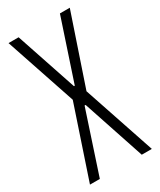

<svg xmlns="http://www.w3.org/2000/svg" viewBox="-178 -749 674 809"><g transform="rotate(-30 159.0 -344.0)"><path d="M9 0 125 -346 10 -688H59L158 -393H162L260 -688H308L193 -348L310 0H261L161 -300H156L57 0Z"/></g></svg>

Font: Saira UltraCondensed Light
Style: Regular
Weight: 300
Width: 1
Designer: Hector Gatti with collaboration of the Omnibus-Type team
Foundry: Omnibus-Type
Version: Version 1.101